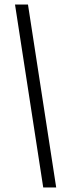

<svg xmlns="http://www.w3.org/2000/svg" viewBox="-20 -772 340 844"><path d="M46 -752H103L227 52H170Z"/></svg>

Font: Pathway Extreme Condensed ExtraLight
Style: Regular
Weight: 250
Width: 3
Version: Version 1.001;gftools[0.9.26]